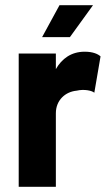

<svg xmlns="http://www.w3.org/2000/svg" viewBox="-20 -720 415 739"><path d="M52 -1H195V-284C195 -335 232 -367 275 -371C304 -378 335 -371 343 -363L367 -503C357 -512 338 -521 306 -521C254 -521 218 -494 195 -454V-514H52ZM142 -577H249L338 -700H209Z"/></svg>

Font: Vanilla Cream Black
Style: Regular
Weight: 900
Designer: Jeremy Tribby, Jinavaṁso
Foundry: Tribby Type
Version: Version 1.422;Glyphs 3.1.2 (3151)